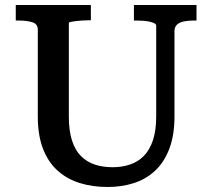

<svg xmlns="http://www.w3.org/2000/svg" viewBox="-20 -730 848 767"><path d="M255 -265Q255 -208 267.5 -169Q280 -130 303.5 -106.5Q327 -83 359 -72.5Q391 -62 430 -62Q468 -62 500 -73Q532 -84 555 -107.5Q578 -131 591 -170Q604 -209 604 -265V-628Q604 -633 596.5 -637Q589 -641 577.5 -643.5Q566 -646 552 -647Q538 -648 524 -648H515V-710H765V-648H754Q733 -648 715 -644.5Q697 -641 687 -631.5Q677 -622 677 -605V-265Q677 -190 656.5 -136Q636 -82 599.5 -48Q563 -14 514.5 1.5Q466 17 410 17Q349 17 298 1Q247 -15 209.5 -49Q172 -83 151.5 -136.5Q131 -190 131 -265V-612Q131 -634 109.5 -641Q88 -648 54 -648H43V-710H343V-649H334Q321 -649 307 -648Q293 -647 281.5 -645.5Q270 -644 262.5 -642.5Q255 -641 255 -638Z"/></svg>

Font: Roboto Serif 20pt Medium
Style: Regular
Weight: 500
Version: Version 1.008